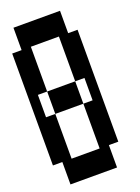

<svg xmlns="http://www.w3.org/2000/svg" viewBox="-190 -1109 880 1209"><g transform="rotate(-20 250.0 -505.0)"><path d="M63 20V-130H0V-880H63V-1030H375V-880H438V-130H375V20ZM125 -580H313V-430H375V-580H313V-880H125ZM125 -130H313V-430H125V-580H63V-430H125Z"/></g></svg>

Font: 2P VHS
Style: Regular
Weight: 400
Designer: CodeMan38
Foundry: CodeMan38
Version: Version 3.000